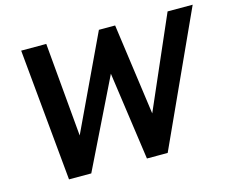

<svg xmlns="http://www.w3.org/2000/svg" viewBox="-98 -841 1192 983"><g transform="rotate(-15 498.0 -350.0)"><path d="M153 0 87 -700H220L264 -203L499 -700H585L652 -216L863 -700H996L676 0H566L500 -467L271 0Z"/></g></svg>

Font: Cabin VF Beta
Style: Italic
Weight: 400
Italic angle: -7°
Designer: Pablo Impallari
Foundry: Pablo Impallari. http://www.impallari.com Igino Marini. http://www.ikern.com
Version: Version 2.300